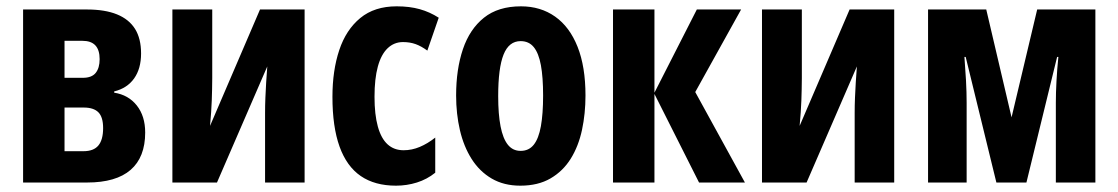

<svg xmlns="http://www.w3.org/2000/svg" viewBox="-20 -577 3536 607"><path d="M426 -408Q426 -360 404 -329Q382 -298 341 -288V-284Q386 -277 412.5 -243.5Q439 -210 439 -158Q439 -119 427.5 -89.5Q416 -60 393 -40Q370 -20 335.5 -10Q301 0 256 0H53V-547H255Q312 -547 350 -531.5Q388 -516 407 -485.5Q426 -455 426 -408ZM306 -172Q306 -207 291 -222Q276 -237 245 -237H184V-99H244Q276 -99 291 -117Q306 -135 306 -172ZM295 -390Q295 -419 281.5 -433.5Q268 -448 240 -448H184V-331H242Q270 -331 282.5 -346.5Q295 -362 295 -390Z M651 -330Q651 -312 650.5 -294.5Q650 -277 649.5 -259.5Q649 -242 647.5 -222Q646 -202 644 -179L802 -547H943V0H818V-220Q818 -244 819 -268Q820 -292 821.5 -317Q823 -342 825 -367L666 0H525V-547H651Z M1232 10Q1165 10 1120.5 -20.5Q1076 -51 1053.5 -113.5Q1031 -176 1031 -271Q1031 -354 1052.5 -418.5Q1074 -483 1119 -520Q1164 -557 1234 -557Q1275 -557 1307 -548Q1339 -539 1367 -521L1331 -417Q1312 -431 1294 -437.5Q1276 -444 1254 -444Q1226 -444 1205.5 -424.5Q1185 -405 1174.5 -366.5Q1164 -328 1164 -271Q1164 -215 1174.5 -177Q1185 -139 1205.5 -120.5Q1226 -102 1256 -102Q1282 -102 1307 -112.5Q1332 -123 1356 -142V-31Q1330 -10 1298 0Q1266 10 1232 10Z M1831 -275Q1831 -218 1820 -166.5Q1809 -115 1784.5 -75.5Q1760 -36 1720.5 -13Q1681 10 1625 10Q1573 10 1534.5 -12.5Q1496 -35 1471 -74.5Q1446 -114 1434 -165.5Q1422 -217 1422 -275Q1422 -358 1443.5 -421.5Q1465 -485 1510 -521Q1555 -557 1627 -557Q1689 -557 1735 -524.5Q1781 -492 1806 -429Q1831 -366 1831 -275ZM1555 -273Q1555 -216 1562.5 -177.5Q1570 -139 1585.5 -119.5Q1601 -100 1626 -100Q1652 -100 1667.5 -119.5Q1683 -139 1690 -178Q1697 -217 1697 -275Q1697 -333 1690 -371Q1683 -409 1667.5 -428Q1652 -447 1626 -447Q1589 -447 1572 -404.5Q1555 -362 1555 -273Z M2183 -547H2323L2178 -286L2335 0H2190L2049 -280V0H1918V-547H2049V-284Z M2515 -330Q2515 -312 2514.5 -294.5Q2514 -277 2513.5 -259.5Q2513 -242 2511.5 -222Q2510 -202 2508 -179L2666 -547H2807V0H2682V-220Q2682 -244 2683 -268Q2684 -292 2685.5 -317Q2687 -342 2689 -367L2530 0H2389V-547H2515Z M3443 -547V0H3318V-252Q3318 -283 3320 -320.5Q3322 -358 3326 -397H3322L3225 0H3130L3033 -397H3029Q3032 -359 3034 -322Q3036 -285 3036 -252V0H2914V-547H3098L3178 -206L3259 -547Z"/></svg>

Font: Noto Sans Display ExtraCondensed
Style: Bold
Weight: 700
Width: 2
Designer: Monotype Design Team
Foundry: Monotype Imaging Inc.
Version: Version 2.003